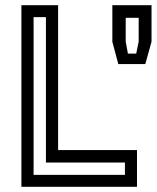

<svg xmlns="http://www.w3.org/2000/svg" viewBox="-20 -720 604 740"><path d="M62.5 0V-700H204V-141.5H508V0ZM109.5 -46H461.5V-93.5H157V-654H109.5ZM436 -473 413 -559V-700H564V-559L540 -473ZM473 -513.5H505L514.5 -559.5V-651.5H464.5V-559.5Z"/></svg>

Font: Tourney Medium
Style: Regular
Weight: 500
Designer: Tyler Finck
Foundry: Etcetera Type Co
Version: Version 1.015